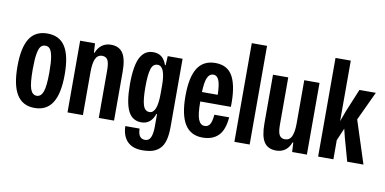

<svg xmlns="http://www.w3.org/2000/svg" viewBox="-82 -974 2802 1397"><g transform="rotate(10 1319.0 -276.0)"><path d="M201.2 9.8Q113.3 9.8 70.1 -58.6Q26.9 -127 26.9 -267.1Q26.9 -404.8 69.3 -472.4Q111.8 -540 201.2 -540Q291 -540 333.5 -472.9Q376 -405.8 376 -267.1Q376 -127 332.8 -58.6Q289.6 9.8 201.2 9.8ZM140.1 -265.1Q140.1 -161.1 154.5 -120.6Q168.9 -80.1 201.2 -80.1Q233.4 -80.1 248.3 -120.8Q263.2 -161.6 263.2 -265.1Q263.2 -337.4 255.9 -378.4Q248.5 -419.4 235.6 -434.8Q222.7 -450.2 201.2 -450.2Q180.2 -450.2 167.2 -434.8Q154.3 -419.4 147.2 -378.2Q140.1 -336.9 140.1 -265.1Z M443.8 0V-529.8H553.7L557.6 -460.9H562Q576.2 -499 604.5 -519.5Q632.8 -540 670.9 -540Q731.4 -540 759.5 -497.3Q787.6 -454.6 787.6 -359.9V0H674.8V-350.1Q674.8 -406.7 662.1 -428Q649.4 -449.2 622.1 -449.2Q587.4 -449.2 572.5 -415.8Q557.6 -382.3 557.6 -318.8V0Z M1025.4 176.8Q953.6 176.8 915.3 136.7Q877 96.7 875.5 24.9H980.5Q982.4 66.9 996.1 83Q1009.8 99.1 1032.7 99.1Q1063 99.1 1075.2 70.6Q1087.4 42 1087.4 -9.8V-101.1H1082.5Q1055.7 -22 984.4 -22Q916.5 -22 886 -85.2Q855.5 -148.4 855.5 -280.8Q855.5 -353.5 864.5 -405Q873.5 -456.5 891.1 -485.6Q908.7 -514.6 931.4 -527.3Q954.1 -540 984.4 -540Q1056.6 -540 1082.5 -461.9H1087.4L1090.8 -529.8H1200.7V-26.9Q1200.7 31.7 1190.2 71.3Q1179.7 110.8 1157 134Q1134.3 157.2 1102.8 167Q1071.3 176.8 1025.4 176.8ZM969.7 -280.8Q969.7 -188.5 982.9 -147.2Q996.1 -106 1029.8 -106Q1087.4 -106 1087.4 -251V-311Q1087.4 -455.1 1029.8 -455.1Q995.1 -455.1 982.4 -412.8Q969.7 -370.6 969.7 -280.8Z M1442.4 9.8Q1354.5 9.8 1311.3 -58.6Q1268.1 -127 1268.1 -267.1Q1268.1 -404.8 1310.5 -472.9Q1353 -541 1442.4 -541Q1534.7 -541 1573 -466.6Q1611.3 -392.1 1607.4 -246.1H1381.3Q1381.3 -151.4 1396.5 -113.8Q1411.6 -76.2 1442.4 -76.2Q1469.7 -76.2 1482.4 -98.6Q1495.1 -121.1 1499 -168.9H1608.4Q1600.6 -73.2 1557.9 -31.7Q1515.1 9.8 1442.4 9.8ZM1381.3 -315.9H1498Q1496.1 -393.6 1482.2 -424.3Q1468.3 -455.1 1442.4 -455.1Q1414.1 -455.1 1399.2 -424.3Q1384.3 -393.6 1381.3 -315.9Z M1676.8 0V-729H1789.6V0Z M1985.4 9.8Q1924.8 9.8 1896.7 -32.7Q1868.7 -75.2 1868.7 -169.9V-529.8H1981.4V-180.2Q1981.4 -124.5 1994.4 -103.3Q2007.3 -82 2034.7 -82Q2069.8 -82 2084.7 -115Q2099.6 -147.9 2099.6 -210.9V-529.8H2212.4V0H2103.5L2099.6 -69.8H2094.7Q2064.9 9.8 1985.4 9.8Z M2295.4 0V-729H2408.2V-282.2L2438.5 -363.8L2507.3 -529.8H2628.4L2528.3 -315.9L2630.4 0H2510.3L2462.4 -171.9L2447.3 -232.9L2408.2 -141.1V0Z"/></g></svg>

Font: Lumene Sans Condensed
Style: Bold
Weight: 600
Width: 3
Designer: Deni Anggara
Version: Version 1.003;Glyphs 3.1.2 (3151)